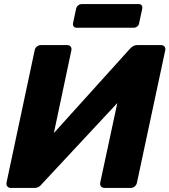

<svg xmlns="http://www.w3.org/2000/svg" viewBox="-20 -921 830 941"><path d="M32 0Q22 0 16 -7.5Q10 -15 12 -26L150 -675Q152 -686 161 -693Q170 -700 181 -700H310Q320 -700 326 -693Q332 -686 330 -675L244 -269L616 -681Q623 -689 632 -694.5Q641 -700 653 -700H769Q780 -700 786 -693Q792 -686 790 -675L651 -25Q649 -15 640.5 -7.5Q632 0 621 0H492Q481 0 475 -7.5Q469 -15 471 -25L555 -416L185 -19Q181 -13 172 -6.5Q163 0 149 0ZM356 -785Q346 -785 341 -791.5Q336 -798 338 -808L353 -878Q355 -888 363 -894.5Q371 -901 381 -901H660Q670 -901 674.5 -894.5Q679 -888 677 -878L662 -808Q661 -798 653 -791.5Q645 -785 635 -785Z"/></svg>

Font: Rubik
Style: Bold Italic
Weight: 700
Italic angle: -12°
Designer: Hubert and Fischer
Foundry: Hubert and Fischer
Version: Version 2.300;gftools[0.9.30]